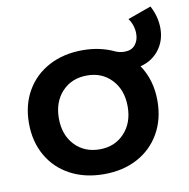

<svg xmlns="http://www.w3.org/2000/svg" viewBox="-77 -750 817 830"><g transform="rotate(-10 331.5 -334.5)"><path d="M663 -574Q663 -520 632.5 -480Q602 -440 550 -427Q596 -359 596 -268Q596 -187 560.5 -125Q525 -63 461.5 -29Q398 5 315 5Q231 5 167 -29Q103 -63 67.5 -125Q32 -187 32 -268Q32 -348 67.5 -409.5Q103 -471 167 -505Q231 -539 315 -539Q391 -539 454 -509Q472 -501 494 -501Q524 -501 540 -520.5Q556 -540 556 -569Q556 -606 534 -637L637 -674Q663 -625 663 -574ZM465 -266Q465 -338 423 -383Q381 -428 315 -428Q247 -428 205 -383Q163 -338 163 -266Q163 -194 205 -149Q247 -104 315 -104Q381 -104 423 -149Q465 -194 465 -266Z"/></g></svg>

Font: Montserrat arm2 Medium
Style: Regular
Weight: 500
Designer: Julieta Ulanovsky
Foundry: Julieta Ulanovsky
Version: Version 6.000